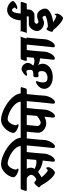

<svg xmlns="http://www.w3.org/2000/svg" viewBox="1133 -2225 1211 3629"><g transform="rotate(-90 1738.5 -410.5)"><path d="M-55 -532 -31 -606Q-26 -620 -19 -622.5Q-12 -625 0 -625H773Q801 -625 794 -603L770 -529Q765 -513 754.5 -511.5Q744 -510 721 -510H679Q676 -482 670.5 -430Q665 -378 659.5 -311.5Q654 -245 649 -174Q647 -145 635.5 -111Q624 -77 605.5 -47Q587 -17 565 2Q543 21 521 21Q504 21 499.5 8Q495 -5 497.5 -24.5Q500 -44 502 -62Q504 -81 508.5 -119Q513 -157 518 -209Q469 -212 426 -228Q383 -244 351.5 -264Q320 -284 303 -297Q276 -275 248.5 -258.5Q221 -242 201 -231Q210 -219 227.5 -199.5Q245 -180 265.5 -160.5Q286 -141 304 -127.5Q322 -114 332 -114Q341 -114 349 -121Q357 -128 364.5 -135.5Q372 -143 378 -143Q385 -143 389 -129.5Q393 -116 393 -106Q393 -85 381.5 -63Q370 -41 353 -21.5Q336 -2 318.5 10Q301 22 289 22Q264 22 224.5 -9Q185 -40 140.5 -96Q96 -152 56 -226Q47 -243 37 -250.5Q27 -258 20 -263Q13 -268 13 -277Q13 -286 23 -300.5Q33 -315 47.5 -330.5Q62 -346 76.5 -356.5Q91 -367 100 -367Q109 -367 119.5 -358Q130 -349 140.5 -340Q151 -331 161 -331Q174 -331 195 -346Q216 -361 232.5 -383Q249 -405 249 -427Q249 -442 237 -461.5Q225 -481 207.5 -495.5Q190 -510 173 -510H-34Q-62 -510 -55 -532ZM361 -361Q380 -351 409.5 -341Q439 -331 471 -328Q503 -325 531 -333L546 -510H365Q373 -491 378.5 -472Q384 -453 384 -434Q384 -415 378 -396.5Q372 -378 361 -361Z M203 -762Q203 -790 221.5 -829.5Q240 -869 273.5 -907Q307 -945 353 -970.5Q399 -996 453 -996Q504 -996 568 -975.5Q632 -955 697 -918.5Q762 -882 817.5 -835Q873 -788 909 -734Q945 -680 950 -625H1045Q1073 -625 1066 -603L1043 -529Q1038 -513 1027.5 -511.5Q1017 -510 994 -510H937Q933 -469 929.5 -435Q926 -401 922 -364.5Q918 -328 914.5 -282.5Q911 -237 907 -174Q905 -145 893.5 -111Q882 -77 864 -46.5Q846 -16 825 3.5Q804 23 784 23Q765 23 759.5 9.5Q754 -4 756 -24Q758 -44 760 -62Q762 -79 765.5 -110.5Q769 -142 773.5 -185Q778 -228 783 -280Q788 -332 793 -390Q798 -448 804 -510H687Q659 -510 666 -532L690 -606Q694 -620 701.5 -622.5Q709 -625 721 -625H794Q791 -664 766.5 -700.5Q742 -737 703.5 -768Q665 -799 621 -822Q577 -845 535.5 -858Q494 -871 464 -871Q439 -871 417.5 -854Q396 -837 380.5 -811.5Q365 -786 356.5 -759.5Q348 -733 348 -714Q348 -705 357 -696Q366 -687 366 -678Q366 -675 362.5 -670.5Q359 -666 348 -666Q334 -666 310 -674Q286 -682 261.5 -695.5Q237 -709 220 -726.5Q203 -744 203 -762Z M938 -532 961 -606Q966 -620 973.5 -622.5Q981 -625 993 -625H1611Q1639 -625 1632 -603L1608 -529Q1603 -513 1593 -511.5Q1583 -510 1559 -510H1512Q1508 -469 1504.5 -435Q1501 -401 1497 -364.5Q1493 -328 1489.5 -282.5Q1486 -237 1482 -174Q1480 -145 1468.5 -111Q1457 -77 1439 -46.5Q1421 -16 1400 3.5Q1379 23 1359 23Q1340 23 1334.5 9.5Q1329 -4 1331 -24Q1333 -44 1335 -62Q1337 -78 1340 -106.5Q1343 -135 1347 -175Q1329 -166 1294 -154Q1259 -142 1224 -142Q1193 -142 1160.5 -153.5Q1128 -165 1100.5 -186.5Q1073 -208 1057 -238.5Q1041 -269 1044 -307Q1048 -360 1054 -415Q1060 -470 1064 -510H959Q931 -510 938 -532ZM1172 -319Q1170 -296 1180 -280Q1190 -264 1205 -255.5Q1220 -247 1232 -247Q1253 -247 1278 -260Q1303 -273 1326 -289.5Q1349 -306 1362 -316Q1366 -360 1370.5 -409Q1375 -458 1379 -510H1192Q1190 -493 1187 -465.5Q1184 -438 1181 -408Q1178 -378 1175.5 -353.5Q1173 -329 1172 -319Z M1041 -762Q1041 -790 1059.5 -829.5Q1078 -869 1111.5 -907Q1145 -945 1191 -970.5Q1237 -996 1291 -996Q1342 -996 1406 -975.5Q1470 -955 1535 -918.5Q1600 -882 1655.5 -835Q1711 -788 1747 -734Q1783 -680 1788 -625H1883Q1911 -625 1904 -603L1881 -529Q1876 -513 1865.5 -511.5Q1855 -510 1832 -510H1775Q1771 -469 1767.5 -435Q1764 -401 1760 -364.5Q1756 -328 1752.5 -282.5Q1749 -237 1745 -174Q1743 -145 1731.5 -111Q1720 -77 1702 -46.5Q1684 -16 1663 3.5Q1642 23 1622 23Q1603 23 1597.5 9.5Q1592 -4 1594 -24Q1596 -44 1598 -62Q1600 -79 1603.5 -110.5Q1607 -142 1611.5 -185Q1616 -228 1621 -280Q1626 -332 1631 -390Q1636 -448 1642 -510H1525Q1497 -510 1504 -532L1528 -606Q1532 -620 1539.5 -622.5Q1547 -625 1559 -625H1632Q1629 -664 1604.5 -700.5Q1580 -737 1541.5 -768Q1503 -799 1459 -822Q1415 -845 1373.5 -858Q1332 -871 1302 -871Q1277 -871 1255.5 -854Q1234 -837 1218.5 -811.5Q1203 -786 1194.5 -759.5Q1186 -733 1186 -714Q1186 -705 1195 -696Q1204 -687 1204 -678Q1204 -675 1200.5 -670.5Q1197 -666 1186 -666Q1172 -666 1148 -674Q1124 -682 1099.5 -695.5Q1075 -709 1058 -726.5Q1041 -744 1041 -762Z M1874 -181Q1874 -133 1903 -96.5Q1932 -60 1981 -39.5Q2030 -19 2090 -19Q2178 -19 2235 -48Q2292 -77 2320 -120.5Q2348 -164 2348 -207Q2348 -235 2340.5 -257.5Q2333 -280 2320 -297Q2345 -283 2376.5 -272.5Q2408 -262 2450 -260Q2443 -189 2438 -137.5Q2433 -86 2430 -62Q2427 -44 2424.5 -24.5Q2422 -5 2427 8Q2432 21 2449 21Q2471 21 2493 2Q2515 -17 2533.5 -47Q2552 -77 2563.5 -111Q2575 -145 2577 -174Q2581 -245 2586.5 -311.5Q2592 -378 2598 -430Q2604 -482 2607 -510H2710Q2704 -448 2698.5 -390Q2693 -332 2688 -280Q2683 -228 2678.5 -185Q2674 -142 2670.5 -110.5Q2667 -79 2665 -62Q2663 -44 2660.5 -24.5Q2658 -5 2662.5 8Q2667 21 2685 21Q2707 21 2729 2Q2751 -17 2769 -47Q2787 -77 2799 -111Q2811 -145 2812 -174Q2817 -245 2822.5 -311.5Q2828 -378 2834 -430Q2840 -482 2843 -510H2901Q2915 -510 2924 -511.5Q2933 -513 2938 -529L2961 -603Q2968 -625 2939 -625H2474Q2451 -625 2440.5 -623.5Q2430 -622 2425 -606L2402 -532Q2395 -510 2423 -510H2474L2462 -380Q2422 -360 2381 -366.5Q2340 -373 2311 -388Q2332 -408 2348 -434Q2364 -460 2364 -491Q2364 -522 2347.5 -548.5Q2331 -575 2305.5 -591.5Q2280 -608 2254 -608Q2234 -608 2211 -597.5Q2188 -587 2167.5 -572Q2147 -557 2134 -541.5Q2121 -526 2121 -517Q2121 -504 2136 -504Q2143 -504 2156 -507Q2169 -510 2182 -513.5Q2195 -517 2202 -517Q2216 -517 2222.5 -505.5Q2229 -494 2231 -476.5Q2233 -459 2233 -440Q2233 -412 2217 -401Q2201 -390 2177 -388Q2153 -386 2128 -386Q2106 -386 2099.5 -373Q2093 -360 2093 -320Q2093 -304 2098 -296Q2103 -288 2116 -288Q2129 -288 2141.5 -290Q2154 -292 2170 -292Q2184 -292 2192.5 -284Q2201 -276 2205.5 -261Q2210 -246 2210 -226Q2210 -172 2172.5 -145Q2135 -118 2081 -118Q2043 -118 2024.5 -131.5Q2006 -145 2000.5 -166Q1995 -187 1995 -208Q1995 -235 2001 -258Q2007 -281 2013.5 -299Q2020 -317 2020.5 -327Q2021 -337 2010 -337Q1998 -337 1975.5 -326Q1953 -315 1930 -294.5Q1907 -274 1890.5 -245.5Q1874 -217 1874 -181Z M2828 -532 2852 -606Q2857 -622 2867 -623.5Q2877 -625 2901 -625H3169Q3172 -697 3196.5 -755Q3221 -813 3265 -847Q3309 -881 3368 -881Q3398 -881 3427 -870Q3456 -859 3480 -841.5Q3504 -824 3518.5 -805Q3533 -786 3533 -771Q3533 -759 3519 -744.5Q3505 -730 3484.5 -717.5Q3464 -705 3443.5 -697Q3423 -689 3410 -689Q3400 -689 3390 -692Q3380 -695 3380 -700Q3380 -707 3387.5 -712.5Q3395 -718 3402.5 -724Q3410 -730 3410 -736Q3410 -746 3402 -758.5Q3394 -771 3382.5 -780.5Q3371 -790 3360 -790Q3343 -790 3329.5 -767.5Q3316 -745 3308 -707.5Q3300 -670 3298 -625H3496Q3524 -625 3517 -603L3493 -529Q3488 -513 3478 -511.5Q3468 -510 3444 -510H3377L3370 -451Q3368 -434 3353.5 -413.5Q3339 -393 3317 -379Q3295 -365 3272 -365Q3261 -365 3249 -365Q3237 -365 3213 -365Q3189 -365 3143 -365Q3129 -365 3116 -349.5Q3103 -334 3103 -322Q3103 -311 3116 -300Q3129 -289 3140 -289Q3152 -289 3169.5 -295.5Q3187 -302 3209.5 -308Q3232 -314 3259 -314Q3299 -314 3328.5 -289.5Q3358 -265 3374.5 -230Q3391 -195 3391 -163Q3391 -129 3363.5 -101.5Q3336 -74 3294.5 -54.5Q3253 -35 3208.5 -24.5Q3164 -14 3129 -14Q3137 -6 3154.5 4.5Q3172 15 3192 25.5Q3212 36 3229 42.5Q3246 49 3253 49Q3258 49 3263 41Q3268 33 3273 25Q3278 17 3282 17Q3290 17 3292.5 34.5Q3295 52 3295 63Q3295 78 3286.5 97.5Q3278 117 3264.5 134.5Q3251 152 3236.5 163.5Q3222 175 3210 175Q3192 175 3156.5 153Q3121 131 3078.5 92.5Q3036 54 2997 4Q2986 -10 2975.5 -14Q2965 -18 2958.5 -21Q2952 -24 2952 -35Q2952 -44 2957 -60.5Q2962 -77 2970 -95Q2978 -113 2987 -125Q2996 -137 3003 -137Q3012 -137 3019 -130.5Q3026 -124 3035 -117.5Q3044 -111 3058 -111Q3072 -111 3095.5 -114Q3119 -117 3147 -122Q3175 -127 3199.5 -134Q3224 -141 3240 -149Q3256 -157 3256 -166Q3256 -175 3250.5 -186Q3245 -197 3237 -205Q3229 -213 3221 -213Q3214 -213 3197.5 -206Q3181 -199 3160.5 -191.5Q3140 -184 3121 -184Q3100 -184 3074 -192Q3048 -200 3023.5 -217Q2999 -234 2983 -259.5Q2967 -285 2967 -319Q2967 -341 2977 -367Q2987 -393 3005 -417Q3023 -441 3047.5 -456Q3072 -471 3100 -471Q3124 -471 3159.5 -471Q3195 -471 3241 -473L3245 -510H2849Q2821 -510 2828 -532Z"/></g></svg>

Font: Alkatra
Style: Regular
Weight: 400
Designer: Suman Bhandary
Version: Version 1.100;gftools[0.9.22]